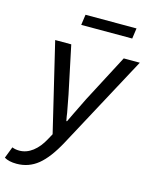

<svg xmlns="http://www.w3.org/2000/svg" viewBox="-178 -815 897 1131"><g transform="rotate(15 270.5 -249.5)"><path d="M-41 210 -14 140Q5 148 30 148Q73 148 111 119Q149 90 177 37L195 4L66 -536H164L225 -246L245 -140Q247 -121 253 -92H257L283 -146Q310 -203 332 -246L484 -536H582L276 33Q221 135 164.5 181Q108 227 34 227Q-13 227 -41 210ZM200 -726H511L502 -662H191Z"/></g></svg>

Font: Nebula Sans Medium
Style: Regular
Weight: 500
Italic angle: -9°
Designer: Paul D. Hunt for Adobe (as Source Sans)
Foundry: Nebula Entertainment & Broadcasting LLC
Version: Version 1.010